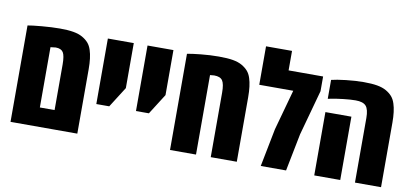

<svg xmlns="http://www.w3.org/2000/svg" viewBox="-70 -989 2621 1222"><g transform="rotate(10 1240.5 -378.0)"><path d="M44.4 0V-623Q68.4 -627.9 134 -633.8Q199.7 -639.6 252 -639.6Q304.2 -639.6 339.1 -633.5Q374 -627.4 397.9 -613.8Q421.9 -600.1 437.3 -582.5Q452.6 -564.9 460.9 -538.1Q476.1 -492.2 476.1 -416.5V0ZM307.6 -122.6V-417Q307.6 -473.6 294.4 -494.9Q281.2 -516.1 246.1 -516.1Q238.8 -516.1 212.4 -512.2V-122.6Z M562.5 -206.5V-629.9H730V-338.9L646 -206.5Z M818.8 -206.5V-629.9H986.3V-338.9L902.3 -206.5Z M1075.2 0V-621.6Q1103 -627.4 1162.6 -633.5Q1222.2 -639.6 1278.6 -639.6Q1335 -639.6 1369.9 -633.5Q1404.8 -627.4 1428.7 -613.8Q1452.6 -600.1 1468 -582.5Q1483.4 -564.9 1491.7 -538.1Q1506.8 -492.2 1506.8 -416.5V0H1338.4V-417Q1338.4 -473.6 1323.7 -494.9Q1309.1 -516.1 1270 -516.1Q1266.1 -516.1 1243.2 -513.7V0Z M1730.5 -629.9H1953.6V-534.7L1873 -241.7L1825.2 0H1661.6L1710 -246.1L1782.2 -507.3H1562.5V-755.9H1730.5Z M2423.8 -538.1Q2439 -492.2 2439 -416.5V0H2270.5V-417Q2270.5 -473.1 2251.5 -494.6Q2232.4 -516.1 2184.6 -516.1Q2151.4 -516.1 2107.2 -511Q2063 -505.9 2035.2 -500.5L2007.3 -495.1V-617.2Q2039.1 -625.5 2100.8 -632.6Q2162.6 -639.6 2214.8 -639.6Q2267.1 -639.6 2302 -633.5Q2336.9 -627.4 2360.8 -613.8Q2384.8 -600.1 2400.1 -582.5Q2415.5 -564.9 2423.8 -538.1ZM2175.3 0H2007.3V-409.2H2175.3Z"/></g></svg>

Font: Open Sans Hebrew Condensed Extra Bold
Style: Regular
Weight: 800
Width: 3
Foundry: Ascender Corporation, Yanek Iontef
Version: Version 2.001;PS 002.001;hotconv 1.0.70;makeotf.lib2.5.58329